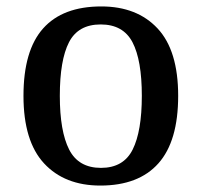

<svg xmlns="http://www.w3.org/2000/svg" viewBox="-20 -567 627 597"><path d="M292 10Q181 10 117 -59Q53 -128 53 -269Q53 -410 114 -478.5Q175 -547 295 -547Q406 -547 470 -478.5Q534 -410 534 -269Q534 -128 472.5 -59Q411 10 292 10ZM294 -45Q364 -45 392.5 -102Q421 -159 421 -269Q421 -380 392 -435.5Q363 -491 293 -491Q223 -491 194.5 -435.5Q166 -380 166 -269Q166 -159 195 -102Q224 -45 294 -45Z"/></svg>

Font: Noto Serif NP Hmong Medium
Style: Regular
Weight: 500
Designer: Dalton Maag Ltd
Foundry: Dalton Maag Ltd
Version: Version 1.001; ttfautohint (v1.8.4.7-5d5b)